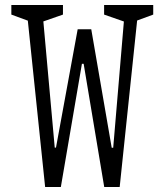

<svg xmlns="http://www.w3.org/2000/svg" viewBox="-20 -750 660 770"><path d="M88 -701.5 116.5 -658 25.5 -691.5V-730H232.5V-691.5L136.5 -658L150.5 -701.5L199.5 -158H204.5L291.5 -632.5H346L428 -157.5H434L480 -701.5L493.5 -658L397.5 -691.5V-730H594.5V-691.5L503.5 -658L533.5 -701.5L460 0H398L315.5 -494H308.5L224 0H161Z"/></svg>

Font: Monaspace Xenon Var
Style: Regular
Weight: 400
Designer: Riley Cran and the Lettermatic Team
Version: Version 1.000 (Monaspace Xenon Var)